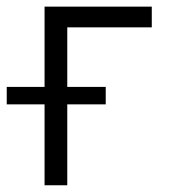

<svg xmlns="http://www.w3.org/2000/svg" viewBox="-61 -550 510 570"><path d="M389.6 -468.8H138.7V-292H252.9V-240.2H138.7V0H71.3V-240.2H-41V-292H71.3V-530.3H389.6Z"/></svg>

Font: Pretendard GOV Light
Style: Regular
Weight: 300
Designer: Base glyphs from Inter by Rasmus Andersson; Hangeul glyphs from Noto Sans CJK(Source Han Sans) by Jang Soo-young and Kan
Foundry: Kil Hyung-jin
Version: Version 1.309